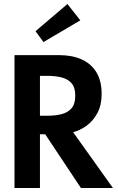

<svg xmlns="http://www.w3.org/2000/svg" viewBox="-20 -934 586 954"><path d="M541 0H382L204.5 -267H178.5V0H52V-660H276Q338 -660 385.2 -639Q432.5 -618 458.8 -575.2Q485 -532.5 485 -467Q485 -411.5 464.2 -372.8Q443.5 -334 411.2 -310.2Q379 -286.5 343.5 -277ZM219 -359Q253.5 -359 284.5 -366.5Q315.5 -374 334.8 -395.2Q354 -416.5 354 -459Q354 -500 335 -521Q316 -542 285.2 -549.5Q254.5 -557 218.5 -557H178.5V-359ZM196 -725 156.5 -779 315 -914 379 -833Z"/></svg>

Font: Lucymar Sans SemiBold
Style: Regular
Weight: 600
Foundry: The League of Moveable Type (original font) / Main changes by Cristiano Sobral with portions from Mirco Monsees
Version: Version 2.001;August 30, 2020;FontCreator 13.0.0.2681 64-bit